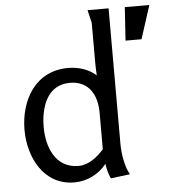

<svg xmlns="http://www.w3.org/2000/svg" viewBox="-54 -811 768 873"><g transform="rotate(-5 330.0 -374.5)"><path d="M267 -508C117 -508 45 -380 45 -244C45 -119 111 13 251 13C308 13 363 -14 398 -59C401 -36 407 -13 417 9L505 -2C483 -39 474 -101 474 -143V-762H378L392 -703V-517C392 -499 393 -481 394 -463C360 -494 312 -508 267 -508ZM548 -761 538 -609H611L660 -761ZM269 -440C356 -440 392 -373 392 -294V-126C363 -93 322 -60 276 -60C170 -60 133 -159 133 -250C133 -338 164 -440 269 -440Z"/></g></svg>

Font: Rosario
Style: Regular
Weight: 400
Designer: Hector Gatti
Foundry: Omnibus Type
Version: Version 1.100